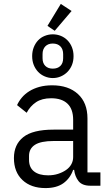

<svg xmlns="http://www.w3.org/2000/svg" viewBox="-20 -947 568 979"><path d="M259 -790 222 -815 290 -927 345 -891ZM249 -549Q228 -549 208 -557.5Q188 -566 174 -581Q160 -596 152 -616Q144 -636 144 -661Q144 -685 152 -705.5Q160 -726 174 -741Q188 -756 208 -764Q228 -772 249 -772Q271 -772 290.5 -764Q310 -756 324.5 -741Q339 -726 347 -705.5Q355 -685 355 -661Q355 -636 347 -616Q339 -596 324.5 -581Q310 -566 290.5 -557.5Q271 -549 249 -549ZM249 -597Q274 -597 288 -611Q302 -625 302 -650V-671Q302 -696 288 -710.5Q274 -725 249 -725Q225 -725 211 -710.5Q197 -696 197 -671V-650Q197 -625 211 -611Q225 -597 249 -597ZM441 0Q399 0 380.5 -23.5Q362 -47 358 -81H353Q338 -38 303.5 -13Q269 12 212 12Q138 12 94.5 -29Q51 -70 51 -141Q51 -210 99 -248Q147 -286 253 -286H353V-336Q353 -391 324 -418.5Q295 -446 241 -446Q194 -446 164 -426Q134 -406 116 -372L67 -411Q76 -431 91.5 -449.5Q107 -468 129.5 -482Q152 -496 181 -504Q210 -512 246 -512Q329 -512 377.5 -467.5Q426 -423 426 -343V-68H492V0ZM225 -53Q253 -53 276 -60.5Q299 -68 316.5 -80Q334 -92 343.5 -109Q353 -126 353 -146V-228H253Q188 -228 158 -208.5Q128 -189 128 -152V-132Q128 -93 153.5 -73Q179 -53 225 -53Z"/></svg>

Font: PlemolJP
Style: Regular
Weight: 400
Monospace: yes
Version: v2.0.4; ttfautohint (v1.8.4.7-5d5b-dirty) -l 6 -r 45 -G 200 